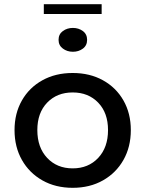

<svg xmlns="http://www.w3.org/2000/svg" viewBox="-20 -888 695 918"><path d="M327.5 10Q245.5 10 182.8 -25.5Q120 -61 84.8 -123.2Q49.5 -185.5 49.5 -266Q49.5 -346 84.8 -407.8Q120 -469.5 182.8 -504.2Q245.5 -539 327.5 -539Q409.5 -539 472.2 -504.2Q535 -469.5 570.2 -407.8Q605.5 -346 605.5 -266Q605.5 -185.5 570.2 -123.2Q535 -61 472.2 -25.5Q409.5 10 327.5 10ZM327.5 -83Q402.5 -83 449.5 -133Q496.5 -183 496.5 -266Q496.5 -348.5 449.5 -397.2Q402.5 -446 327.5 -446Q252.5 -446 205.5 -397.2Q158.5 -348.5 158.5 -266Q158.5 -183 205.5 -133Q252.5 -83 327.5 -83ZM328.5 -640.5Q301 -640.5 280.5 -655.8Q260 -671 260 -697.5Q260 -724.5 280.5 -739.5Q301 -754.5 328.5 -754.5Q356 -754.5 376.2 -739.5Q396.5 -724.5 396.5 -697.5Q396.5 -670.5 376.2 -655.5Q356 -640.5 328.5 -640.5ZM189.5 -821V-868H466V-821Z"/></svg>

Font: Epilogue Medium
Style: Regular
Weight: 500
Designer: Tyler Finck
Foundry: Etcetera Type Co
Version: Version 2.111; ttfautohint (v1.8.3)